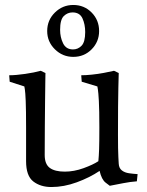

<svg xmlns="http://www.w3.org/2000/svg" viewBox="-20 -744 590 773"><path d="M458 -85Q459 -67 470.5 -58Q482 -49 499.5 -46.5Q517 -44 534 -43L531 -14Q504 -12 476 -6.5Q448 -1 422 4Q422 4 405.5 -8.5Q389 -21 381 -56Q341 -29 289 -10Q237 9 187 9Q143 9 114 -13.5Q85 -36 85 -95V-229Q85 -302 83.5 -337.5Q82 -373 80 -384.5Q78 -396 78 -396L19 -415L17 -441Q44 -441 81.5 -446.5Q119 -452 144 -459L163 -450Q163 -450 162.5 -420Q162 -390 161.5 -340.5Q161 -291 160.5 -233.5Q160 -176 160 -120Q160 -83 180.5 -68Q201 -53 241 -53Q278 -53 316.5 -67Q355 -81 376 -95Q378 -115 379 -143Q380 -171 380 -229Q380 -302 378 -337.5Q376 -373 374 -384.5Q372 -396 372 -396L309 -415L307 -441Q325 -441 349.5 -443.5Q374 -446 398 -450.5Q422 -455 439 -459L458 -450Q458 -450 456.5 -391Q455 -332 455 -202Q455 -139 456.5 -112Q458 -85 458 -85ZM170 -619Q170 -663 201 -693.5Q232 -724 275 -724Q319 -724 349 -693.5Q379 -663 379 -619Q379 -576 349 -545.5Q319 -515 275 -515Q232 -515 201 -545.5Q170 -576 170 -619ZM272 -694Q252 -694 237 -679.5Q222 -665 222 -624Q222 -594 234 -569.5Q246 -545 274 -545Q294 -545 308.5 -560Q323 -575 323 -615Q323 -646 312 -670Q301 -694 272 -694Z"/></svg>

Font: Average
Style: Regular
Weight: 400
Designer: Eduardo Tunni
Foundry: Eduardo Rodriguez Tunni
Version: Version 1.003; ttfautohint (v1.8.4.7-5d5b)